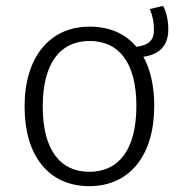

<svg xmlns="http://www.w3.org/2000/svg" viewBox="-20 -625 620 656"><path d="M555 -524C555 -560 547 -587 537 -605L492 -594C500 -574 506 -553 506 -522C506 -488 489 -471 446 -465C409 -510 354 -534 286 -534C149 -534 64 -429 64 -261C64 -93 146 11 285 11C423 11 507 -94 507 -263C507 -331 494 -387 470 -431C525 -439 555 -469 555 -524ZM285 -38C185 -38 126 -114 126 -261C126 -411 187 -485 286 -485C387 -485 446 -410 446 -263C446 -113 385 -38 285 -38Z"/></svg>

Font: FiraGO Light
Style: Regular
Weight: 300
Designer: bBox Type
Foundry: bBox Type GmbH
Version: Version 1.001;PS 001.001;hotconv 1.0.88;makeotf.lib2.5.64775